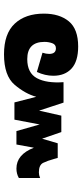

<svg xmlns="http://www.w3.org/2000/svg" viewBox="254 -734 410 958"><g transform="rotate(90 459.0 -255.0)"><path d="M491 -122H577L601 -248L634 -132H701L717 -219Q751 -132 821 -132Q847 -132 868 -144V-250Q854 -244 840 -244Q803 -244 792.5 -265.5Q782 -287 773 -320L768 -338H695L672 -260L639 -356H557L532 -245L492 -367H390Q396 -282 370 -234Q344 -186 275 -186Q189 -186 189 -272Q189 -292 195.5 -310.5Q202 -329 221 -329Q249 -329 249 -295Q249 -280 243 -262L339 -234Q358 -275 358 -316Q358 -374 322 -407Q286 -440 212 -440Q125 -440 86.5 -393.5Q48 -347 48 -269Q48 -177 98 -123.5Q148 -70 251 -70Q358 -70 403 -123Q448 -176 463 -231Z"/></g></svg>

Font: Noto Sans Thai UI Extra
Style: Regular
Weight: 800
Designer: Monotype Design Team
Foundry: Monotype Imaging Inc.
Version: Version 1.901